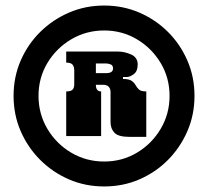

<svg xmlns="http://www.w3.org/2000/svg" viewBox="-20 -769 751 693"><path d="M447 -275Q407 -275 393 -290Q379 -305 379 -328V-436Q379 -463 351 -463H326Q326 -439 345 -439V-278H219V-439Q236 -439 242 -445.5Q248 -452 248 -465V-515Q248 -528 242 -535.5Q236 -543 219 -543V-583H405Q429 -583 453 -572.5Q477 -562 477 -536Q477 -512 463 -501.5Q449 -491 437 -491H424V-484Q446 -484 455.5 -477Q465 -470 469.5 -461.5Q474 -453 481.5 -446Q489 -439 508 -439V-275ZM326 -505H363Q388 -505 388 -522Q388 -533 379.5 -536.5Q371 -540 362 -540H326ZM356 -96Q288 -96 229 -121.5Q170 -147 125 -192Q80 -237 54.5 -296Q29 -355 29 -423Q29 -491 54.5 -550Q80 -609 125 -653.5Q170 -698 229 -723.5Q288 -749 356 -749Q424 -749 483 -723.5Q542 -698 586.5 -653.5Q631 -609 656.5 -550Q682 -491 682 -423Q682 -355 656.5 -296Q631 -237 586.5 -192Q542 -147 483 -121.5Q424 -96 356 -96ZM356 -186Q421 -186 474.5 -218Q528 -250 560 -304Q592 -358 592 -423Q592 -488 560 -541.5Q528 -595 474.5 -627Q421 -659 356 -659Q291 -659 237 -627Q183 -595 151 -541.5Q119 -488 119 -423Q119 -358 151 -304Q183 -250 237 -218Q291 -186 356 -186Z"/></svg>

Font: Danfo
Style: Regular
Weight: 400
Designer: Seyi Olusanya, David Udoh, Eyiyemi Adegbite, Mirko Velimirović
Version: Version 1.000